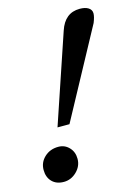

<svg xmlns="http://www.w3.org/2000/svg" viewBox="-112 -745 600 827"><g transform="rotate(-15 188.0 -331.5)"><path d="M102.5 -214.4 236.3 -610.4Q260.3 -683.1 326.7 -683.1Q351.1 -683.1 365.2 -674.1Q379.4 -665 379.4 -648.9Q379.4 -633.8 369.1 -608.4L155.8 -214.4ZM68.8 19.5Q35.6 19.5 16.4 -0.2Q-2.9 -20 -2.9 -52.7Q-2.9 -86.4 22 -109.6Q46.9 -132.8 84 -132.8Q112.3 -132.8 131.6 -112.5Q150.9 -92.3 150.9 -61.5Q150.9 -28.8 126 -4.6Q101.1 19.5 68.8 19.5Z"/></g></svg>

Font: Elstob 6pt SemiBold
Style: Italic
Weight: 600
Italic angle: -20°
Designer: Peter S. Baker
Version: Version 1.015